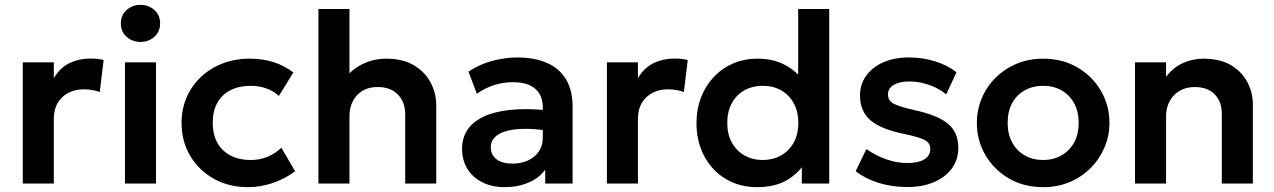

<svg xmlns="http://www.w3.org/2000/svg" viewBox="-20 -757 5256 792"><path d="M74 0V-500H202V-434.5Q228 -478.5 267.2 -497Q306.5 -515.5 352 -515.5Q368 -515.5 381.5 -514Q395 -512.5 407.5 -509.5L391.5 -377.5Q376 -383 359.2 -385.8Q342.5 -388.5 326 -388.5Q272 -388.5 237 -356.2Q202 -324 202 -266V0Z M495.5 0V-500H623.5V0ZM559.5 -584Q526.5 -584 502.5 -605Q478.5 -626 478.5 -660.5Q478.5 -695 502.5 -716Q526.5 -737 559.5 -737Q592.5 -737 616.5 -716Q640.5 -695 640.5 -660.5Q640.5 -626 616.5 -605Q592.5 -584 559.5 -584Z M1003 15Q923.5 15 861.8 -19.8Q800 -54.5 764.5 -114.2Q729 -174 729 -250Q729 -307.5 750 -355.8Q771 -404 809 -439.8Q847 -475.5 898.2 -495.2Q949.5 -515 1010 -515Q1062.5 -515 1107.5 -501Q1152.5 -487 1190 -458L1130.5 -361.5Q1107 -382.5 1077.2 -392.8Q1047.5 -403 1015 -403Q966 -403 930.8 -385Q895.5 -367 876.5 -333Q857.5 -299 857.5 -250.5Q857.5 -178.5 899.8 -137.8Q942 -97 1015 -97Q1051.5 -97 1084 -110.5Q1116.5 -124 1140.5 -147.5L1197.5 -50.5Q1156.5 -20 1106 -2.5Q1055.5 15 1003 15Z M1293.5 0V-720H1421.5V-394.5L1395 -424.5Q1428 -469 1474 -492Q1520 -515 1573 -515Q1642 -515 1687.8 -487.5Q1733.5 -460 1756.5 -416Q1779.5 -372 1779.5 -323V0H1651.5V-286.5Q1651.5 -336 1621.2 -367Q1591 -398 1538.5 -398Q1503.5 -398.5 1477 -383.5Q1450.5 -368.5 1436 -340.8Q1421.5 -313 1421.5 -276V0Z M2061 15Q2010 15 1970.5 -4.5Q1931 -24 1908.5 -59.8Q1886 -95.5 1886 -144.5Q1886 -186.5 1907 -219.5Q1928 -252.5 1971.5 -274.2Q2015 -296 2082.8 -303.5Q2150.5 -311 2243.5 -301.5L2245.5 -217Q2184.5 -226.5 2139 -225.5Q2093.5 -224.5 2063.8 -215Q2034 -205.5 2019.2 -189Q2004.5 -172.5 2004.5 -150.5Q2004.5 -117.5 2028.5 -99.8Q2052.5 -82 2094 -82Q2129.5 -82 2157.8 -95Q2186 -108 2202.5 -131.8Q2219 -155.5 2219 -188V-314.5Q2219 -346 2205.8 -369.2Q2192.5 -392.5 2165.5 -405.2Q2138.5 -418 2096 -418Q2057 -418 2018.8 -406.2Q1980.5 -394.5 1947 -370L1912.5 -461.5Q1960 -493 2012.5 -506.5Q2065 -520 2114 -520Q2184 -520 2235.2 -498Q2286.5 -476 2314.2 -430.8Q2342 -385.5 2342 -316V0H2229V-57Q2204 -22.5 2160 -3.8Q2116 15 2061 15Z M2483.5 0V-500H2611.5V-434.5Q2637.5 -478.5 2676.8 -497Q2716 -515.5 2761.5 -515.5Q2777.5 -515.5 2791 -514Q2804.5 -512.5 2817 -509.5L2801 -377.5Q2785.5 -383 2768.8 -385.8Q2752 -388.5 2735.5 -388.5Q2681.5 -388.5 2646.5 -356.2Q2611.5 -324 2611.5 -266V0Z M3103 15Q3030 15 2973.5 -19Q2917 -53 2885 -113Q2853 -173 2853 -250Q2853 -305.5 2871.2 -353.8Q2889.5 -402 2923.2 -438.2Q2957 -474.5 3003 -494.8Q3049 -515 3105 -515Q3169.5 -515 3218 -489.2Q3266.5 -463.5 3300.5 -416.5L3272.5 -387.5V-720H3400.5V0H3287.5V-123.5L3305.5 -94.5Q3280 -47 3229.5 -16Q3179 15 3103 15ZM3126.5 -97Q3168.5 -97 3201.8 -115.8Q3235 -134.5 3254 -168.8Q3273 -203 3273 -250Q3273 -297 3254 -331.5Q3235 -366 3202 -384.5Q3169 -403 3126.5 -403Q3084 -403 3050.8 -384.5Q3017.5 -366 2998.8 -331.5Q2980 -297 2980 -250Q2980 -203 2999 -168.8Q3018 -134.5 3051 -115.8Q3084 -97 3126.5 -97Z M3723 14.5Q3658.5 14.5 3603.2 -3Q3548 -20.5 3509.5 -51L3554 -142Q3591 -115.5 3635.5 -100Q3680 -84.5 3722.5 -84.5Q3767.5 -84.5 3792.5 -99.5Q3817.5 -114.5 3817.5 -141.5Q3817.5 -167 3795.5 -179Q3773.5 -191 3712.5 -204Q3615.5 -223 3571.5 -260.2Q3527.5 -297.5 3527.5 -363Q3527.5 -409.5 3553.2 -445Q3579 -480.5 3624.2 -500.2Q3669.5 -520 3728.5 -520Q3786 -520 3837.2 -504Q3888.5 -488 3925.5 -459L3883 -367.5Q3863.5 -384 3838.5 -396Q3813.5 -408 3785.8 -414.5Q3758 -421 3731 -421Q3691.5 -421 3667.2 -407Q3643 -393 3643 -367.5Q3643 -342 3665.5 -329.8Q3688 -317.5 3747 -304Q3847 -282.5 3890 -247Q3933 -211.5 3933 -147.5Q3933 -98.5 3906.5 -62.2Q3880 -26 3832.8 -5.8Q3785.5 14.5 3723 14.5Z M4283 15Q4203 15 4141.2 -21.2Q4079.5 -57.5 4044.5 -117.8Q4009.5 -178 4009.5 -250Q4009.5 -303 4029.5 -351Q4049.5 -399 4086.2 -435.8Q4123 -472.5 4173 -493.8Q4223 -515 4283 -515Q4362.5 -515 4424.2 -479Q4486 -443 4521.2 -382.5Q4556.5 -322 4556.5 -250Q4556.5 -197 4536.2 -149.2Q4516 -101.5 4479.5 -64.5Q4443 -27.5 4393 -6.2Q4343 15 4283 15ZM4283 -97Q4325 -97 4358.2 -115.8Q4391.5 -134.5 4410.5 -168.8Q4429.5 -203 4429.5 -250Q4429.5 -297 4410.5 -331.5Q4391.5 -366 4358.5 -384.5Q4325.5 -403 4283 -403Q4240.5 -403 4207.2 -384.5Q4174 -366 4155.2 -331.5Q4136.5 -297 4136.5 -250Q4136.5 -203 4155.5 -168.8Q4174.5 -134.5 4207.5 -115.8Q4240.5 -97 4283 -97Z M4662 0V-500H4790V-440Q4820 -479.5 4860.2 -497.2Q4900.5 -515 4944.5 -515Q5013.5 -515 5058.8 -487.5Q5104 -460 5126 -417Q5148 -374 5148 -327V0H5020V-287Q5020 -338 4990.5 -368Q4961 -398 4908 -398Q4873.5 -398 4846.8 -382.8Q4820 -367.5 4805 -340Q4790 -312.5 4790 -276.5V0Z"/></svg>

Font: Geologica Roman Medium
Style: Regular
Weight: 500
Designer: Sindre Bremnes, Frode Helland
Foundry: Monokrom Skriftforlag AS
Version: Version 1.010;gftools[0.9.28]